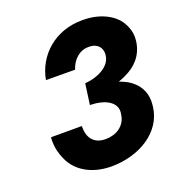

<svg xmlns="http://www.w3.org/2000/svg" viewBox="-132 -823 884 949"><g transform="rotate(-20 310.5 -348.5)"><path d="M293 16C442 16 571 -63 587 -191C588 -201 589 -211 589 -221C589 -270 566 -316 513 -347C500 -354 486 -360 471 -366C484 -370 496 -375 508 -381C567 -408 608 -452 619 -519C620 -528 621 -537 621 -545C621 -573 613 -600 597 -626C566 -677 495 -713 408 -713C406 -713 405 -713 403 -713C261 -713 157 -619 135 -496L288 -495C302 -541 339 -578 387 -578C388 -578 390 -578 391 -578C440 -578 455 -545 455 -521C455 -517 455 -513 454 -509C448 -453 377 -419 312 -415L297 -306C337 -305 372 -297 396 -281C420 -265 428 -245 428 -226C428 -220 427 -214 426 -208C418 -151 368 -121 316 -121C315 -121 313 -121 311 -121C249 -121 224 -165 224 -212C224 -215 224 -219 224 -222H62C61 -215 61 -208 61 -201C61 -166 69 -132 85 -99C116 -32 189 15 293 16Z"/></g></svg>

Font: Jost
Style: Bold Italic
Weight: 700
Italic angle: -5°
Version: Version 3.710